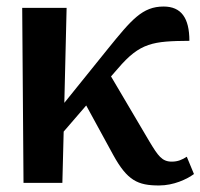

<svg xmlns="http://www.w3.org/2000/svg" viewBox="-20 -560 614 588"><path d="M52 0H171L175 -157L244 -237L327 -85C370 -7 402 8 467 8C512 8 552 -11 574 -27L552 -80C538 -71 525 -65 506 -65C476 -65 464 -83 438 -126L320 -326L341 -350C409 -430 449 -434 560 -435C560 -505 535 -540 481 -540C416 -540 383 -500 310 -410L177 -245L184 -536H48Z"/></svg>

Font: Noto Serif SemiBold
Style: Regular
Weight: 600
Designer: Monotype Design Team
Foundry: Monotype Imaging Inc.
Version: Version 2.013